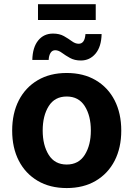

<svg xmlns="http://www.w3.org/2000/svg" viewBox="-20 -910 653 940"><path d="M306.6 10.7Q224.6 10.7 164.6 -24.7Q104.5 -60.1 72 -123.3Q39.6 -186.5 39.6 -270.5Q39.6 -355 72 -418.5Q104.5 -481.9 164.6 -517.3Q224.6 -552.7 306.6 -552.7Q388.7 -552.7 448.7 -517.3Q508.8 -481.9 541.3 -418.5Q573.7 -355 573.7 -270.5Q573.7 -186.5 541.3 -123.3Q508.8 -60.1 448.7 -24.7Q388.7 10.7 306.6 10.7ZM306.6 -104.5Q365.2 -104.5 395 -151.9Q424.8 -199.2 424.8 -271Q424.8 -343.3 395 -390.4Q365.2 -437.5 306.6 -437.5Q248 -437.5 218.5 -390.4Q189 -343.3 189 -271Q189 -199.2 218.5 -151.9Q248 -104.5 306.6 -104.5ZM376 -613.8Q345.2 -613.8 322.8 -626.2Q300.3 -638.7 283.2 -651.4Q266.1 -664.1 250.5 -664.1Q235.4 -664.1 227.3 -650.9Q219.2 -637.7 218.3 -616.7H138.2Q139.6 -678.2 167 -711.9Q194.3 -745.6 239.7 -745.6Q271 -745.6 293 -733.2Q314.9 -720.7 331.8 -708.3Q348.6 -695.8 365.2 -695.8Q395 -695.8 398.4 -743.2H477.5Q476.1 -681.2 447.8 -647.5Q419.4 -613.8 376 -613.8ZM448.7 -889.6V-812H166V-889.6Z"/></svg>

Font: Inter
Style: Bold
Weight: 700
Designer: Rasmus Andersson
Foundry: rsms
Version: Version 4.001;git-9221beed3